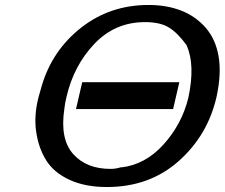

<svg xmlns="http://www.w3.org/2000/svg" viewBox="-20 -734 904 773"><path d="M136 -346 148 -388Q190 -531 306.5 -622.5Q423 -714 578 -714Q651 -714 709 -691.5Q767 -669 807.5 -623Q848 -577 860 -507.5Q872 -438 852 -345Q817 -190 699.5 -85.5Q582 19 410 19Q323 19 260 -10Q197 -39 166 -88.5Q135 -138 125.5 -204.5Q116 -271 136 -346ZM248 -345Q241 -317 239 -295Q221 -174 274.5 -114Q328 -54 425 -54Q447 -54 468 -61V-60Q565 -71 638.5 -152.5Q712 -234 738 -339Q767 -473 731 -552Q731 -551 732 -551Q696 -601 660.5 -623Q625 -645 564 -645Q443 -645 360 -557.5Q277 -470 248 -345ZM286 -295 311 -403H702L677 -295Z"/></svg>

Font: Coval
Style: Medium Italic
Weight: 500
Foundry: Context Ltd
Version: Version 001.000